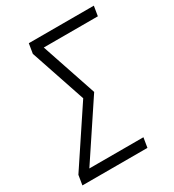

<svg xmlns="http://www.w3.org/2000/svg" viewBox="-178 -838 855 941"><g transform="rotate(-30 250.0 -367.5)"><path d="M10 0 19 -55 227 -368 122 -680 131 -735H499L490 -680H184L289 -368L81 -55H387L378 0Z"/></g></svg>

Font: Iosevka Light
Style: Italic
Weight: 300
Italic angle: -9°
Monospace: yes
Designer: Belleve Invis
Foundry: Belleve Invis
Version: Version 32.5.0; ttfautohint (v1.8.4)